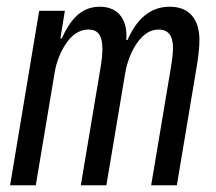

<svg xmlns="http://www.w3.org/2000/svg" viewBox="-20 -548 640 568"><path d="M85.9 0 141.7 -333.5C146.3 -362.2 158 -394.5 176.8 -421.2C192.8 -444.6 214.8 -460.6 241.8 -460.6C269.2 -460.6 283 -443.9 283 -403.1C283 -387.1 280.9 -368.6 277 -345.5L219.1 0H294.7L350.5 -332.4C355.8 -362.6 367.5 -395.6 385.7 -421.2C402.3 -444.2 421.9 -460.6 449.2 -460.6C478.3 -460.6 491.8 -441.8 491.8 -405.9C491.8 -392 489 -368.6 485.1 -345.5L427.2 0H503.2L563.2 -358.7C567.1 -382.8 570 -410.2 570 -429.3C570 -492.2 539.1 -528.1 482.2 -528.1C421.9 -528.1 383.2 -488.6 357.2 -429.7H353.7C358 -486.9 332.4 -528.1 275.2 -528.1C218 -528.1 186.8 -486.9 162.6 -434.3H158.7L171.9 -516H95.9L9.9 0Z"/></svg>

Font: Margiela Mono Italic Text It
Style: Regular
Weight: 400
Designer: Mike Abbink, Paul van der Laan, Pieter van Rosmalen
Foundry: Bold Monday
Version: Version 2.003 2021